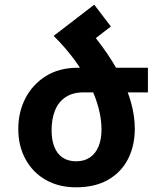

<svg xmlns="http://www.w3.org/2000/svg" viewBox="-20 -790 673 819"><path d="M337 -396Q290 -396 259.5 -375.5Q229 -355 214.5 -318.5Q200 -282 200 -234Q200 -193 212 -163Q224 -133 247.5 -117.5Q271 -102 305 -102Q339 -102 363 -118Q387 -134 400 -164.5Q413 -195 413 -238Q413 -280 401 -327Q389 -374 364.5 -425Q340 -476 301.5 -529.5Q263 -583 209 -637L314 -715Q371 -653 416 -591.5Q461 -530 492 -470Q523 -410 539 -352.5Q555 -295 555 -241Q555 -168 526 -111.5Q497 -55 441 -23Q385 9 304 9Q231 9 175.5 -22.5Q120 -54 89 -110.5Q58 -167 58 -240Q58 -311 88 -370Q118 -429 175 -465Q232 -501 312 -501H611V-396ZM209 -637 382 -770 453 -677 292 -553Z"/></svg>

Font: Noto Sans Armenian
Style: Bold
Weight: 700
Version: Version 2.007